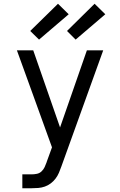

<svg xmlns="http://www.w3.org/2000/svg" viewBox="-20 -788 640 1023"><path d="M99 215V141H148Q163 141 177 138Q191 135 201.5 125Q212 115 218 102Q224 89 229 75V74L257 -3L158 -277L70 -520H157L300 -109L443 -520H530L307 99Q301 116 294 132.5Q287 149 276 163.5Q265 178 250.5 189Q236 200 219 206Q202 212 184 213.5Q166 215 148 215ZM383 -577 337 -623 484 -768 541 -712ZM188 -577 141 -623 289 -768 346 -712Z"/></svg>

Font: Nova Nerd Font
Style: Regular
Weight: 400
Designer: Belleve Invis
Foundry: Belleve Invis
Version: Version 24.1.4; ttfautohint (v1.8.4);Nerd Fonts 3.1.1